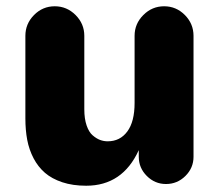

<svg xmlns="http://www.w3.org/2000/svg" viewBox="-20 -573 696 606"><path d="M60.1 -199.2V-460Q60.1 -498 87.4 -525.6Q114.7 -553.2 152.8 -553.2Q190.9 -553.2 218.5 -525.6Q246.1 -498 246.1 -460V-228Q246.1 -198.2 253.4 -177Q260.7 -155.8 272.5 -145.8Q284.2 -135.7 295.9 -131.3Q307.6 -127 319.8 -127Q358.9 -127 381.8 -158Q404.8 -189 404.8 -248V-460Q404.8 -498 432.4 -525.6Q460 -553.2 498 -553.2Q536.1 -553.2 563.5 -525.6Q590.8 -498 590.8 -460V-78.1Q590.8 -43 565.2 -17.6Q539.6 7.8 503.9 7.8Q468.8 7.8 443.4 -17.6Q418 -43 418 -78.1V-99.1Q366.7 13.2 252 13.2Q209.5 13.2 176.5 2.2Q143.6 -8.8 121.8 -27.6Q100.1 -46.4 85.9 -73.5Q71.8 -100.6 65.9 -131.6Q60.1 -162.6 60.1 -199.2Z"/></svg>

Font: Jellee Roman
Style: Bold
Weight: 700
Designer: Alfredo Marco Pradil
Foundry: Alfredo Marco Pradil and JAM Design
Version: Version 1.000